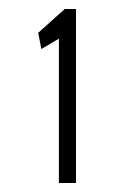

<svg xmlns="http://www.w3.org/2000/svg" viewBox="-20 -653 290 427"><path d="M111 -246V-567L72 -544L65 -580L124 -633H149V-246Z"/></svg>

Font: Inconsolata UltraCondensed
Style: Regular
Weight: 400
Width: 1
Monospace: yes
Designer: Raph Levien, Cyreal, Brenton Simpson
Foundry: Raph Levien, Cyreal, Google
Version: Version 3.001; ttfautohint (v1.8.2.53-6de2)